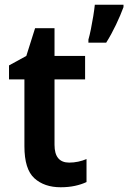

<svg xmlns="http://www.w3.org/2000/svg" viewBox="-20 -780 541 810"><path d="M272 -94Q291 -94 310 -98Q329 -102 345 -109V-12Q324 -2 296.5 4Q269 10 236 10Q167 10 125 -28Q83 -66 83 -163V-445H18V-504L91 -544L128 -661H210V-544H339V-445H210V-169Q210 -94 272 -94ZM501 -750Q489 -717 469.5 -676Q450 -635 428 -600H353V-613Q358 -630 363.5 -657Q369 -684 373.5 -712Q378 -740 380 -760H501Z"/></svg>

Font: Noto Sans Bengali SemiCondensed SemiBold
Style: Regular
Weight: 600
Width: 4
Designer: Joana Ranito - Universal Thirst; Jelle Bosma - Monotype Design Team
Foundry: Universal Thirst ehf.
Version: Version 3.000; ttfautohint (v1.8.4.7-5d5b)